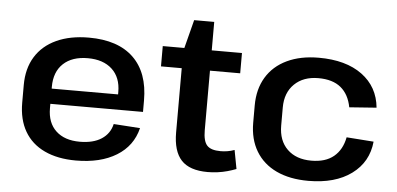

<svg xmlns="http://www.w3.org/2000/svg" viewBox="-48 -763 1793 867"><g transform="rotate(5 848.5 -330.0)"><path d="M322 9Q239 9 179.5 -19Q120 -47 89 -100.5Q58 -154 58 -230V-310Q58 -385 91 -438.5Q124 -492 186 -520.5Q248 -549 333 -549Q465 -549 535 -481.5Q605 -414 605 -288V-236H161V-305H504L486 -278V-316Q486 -382 446 -419Q406 -456 336 -456Q265 -456 225 -418.5Q185 -381 185 -313V-216Q185 -150 224 -113.5Q263 -77 332 -77Q393 -77 430.5 -101.5Q468 -126 478 -170L598 -162Q578 -80 505.5 -35.5Q433 9 322 9Z M919 9Q837 9 799.5 -31.5Q762 -72 762 -157V-525L799 -669H890V-178Q890 -129 907.5 -109.5Q925 -90 969 -90Q984 -90 1000 -92.5Q1016 -95 1032 -101L1048 -16Q1030 -9 1008.5 -3Q987 3 964 6Q941 9 919 9ZM668 -540H1027V-448H668Z M1375 9Q1291 9 1230.5 -19.5Q1170 -48 1137.5 -102Q1105 -156 1105 -231V-309Q1105 -383 1137.5 -437Q1170 -491 1231 -520Q1292 -549 1375 -549Q1498 -549 1571.5 -495Q1645 -441 1654 -347L1531 -338Q1520 -396 1483 -426.5Q1446 -457 1381 -457Q1313 -457 1272.5 -417.5Q1232 -378 1232 -311V-229Q1232 -161 1272 -122Q1312 -83 1381 -83Q1445 -83 1482.5 -114Q1520 -145 1531 -202L1654 -193Q1645 -100 1571 -45.5Q1497 9 1375 9Z"/></g></svg>

Font: Pathway Extreme 12pt SemiBold
Style: Regular
Weight: 600
Version: Version 1.001;gftools[0.9.26]